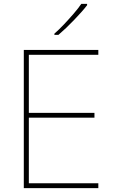

<svg xmlns="http://www.w3.org/2000/svg" viewBox="-20 -972 590 992"><path d="M103 0V-714H488V-689H129V-389H468V-364H129V-25H488V0ZM430 -945Q417 -928 399.5 -908.5Q382 -889 362.5 -868.5Q343 -848 322.5 -828.5Q302 -809 282 -792H261V-798Q284 -818 310.5 -846Q337 -874 361.5 -902.5Q386 -931 400 -952H430Z"/></svg>

Font: Noto Sans Symbols Thin
Style: Regular
Weight: 250
Version: Version 2.002